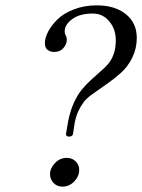

<svg xmlns="http://www.w3.org/2000/svg" viewBox="-20 -679 526 710"><path d="M146 -520Q146 -539.1 158 -562Q169.9 -585 192.4 -607.2Q214.8 -629.4 253.2 -644.3Q291.5 -659.2 337.9 -659.2Q405.3 -659.2 445.6 -626.5Q485.8 -593.8 485.8 -539.1Q485.8 -499.5 469.2 -465.8Q452.6 -432.1 426.8 -409.2Q400.9 -386.2 374.5 -368.2L323.2 -332Q298.3 -314.5 289.1 -300.8Q264.6 -267.6 256.8 -228L250 -184.1Q248.5 -173.8 234.9 -173.8Q229.5 -173.8 226.6 -176.5Q223.6 -179.2 224.1 -184.1L231.9 -230Q239.3 -268.1 252.9 -298.3Q266.6 -328.6 282.5 -347.7Q298.3 -366.7 315.9 -382.8L349.6 -413.1Q366.2 -426.8 379.4 -441.9Q392.6 -457 400.4 -479.2Q408.2 -501.5 408.2 -529.8Q408.2 -571.3 384 -600.1Q359.9 -628.9 323.2 -628.9Q274.9 -628.9 247.1 -608.4Q219.2 -587.9 219.2 -563Q219.2 -554.2 224.1 -545.9Q227.1 -540 227.1 -532.2Q227.1 -515.6 214.4 -501.2Q201.7 -486.8 180.2 -486.8Q166.5 -486.8 156.2 -494.4Q146 -502 146 -520ZM227.1 -95.2Q246.6 -95.2 259.8 -82.3Q272.9 -69.3 272.9 -50.8Q272.9 -27.3 254.6 -8.1Q236.3 11.2 210.9 11.2Q191.4 11.2 178.2 -2.2Q165 -15.6 165 -35.2Q165 -56.6 183.1 -75.9Q201.2 -95.2 227.1 -95.2Z"/></svg>

Font: Linux Libertine G
Style: Italic
Weight: 400
Italic angle: -12°
Designer: Philipp H. Poll
Foundry: Philipp H. Poll
Version: Version 5.1.3